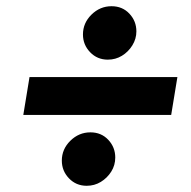

<svg xmlns="http://www.w3.org/2000/svg" viewBox="-20 -659 616 618"><path d="M327 -467Q293 -467 270 -491Q247 -515 247 -548Q247 -585 274.5 -612Q302 -639 339 -639Q374 -639 396.5 -615Q419 -591 419 -558Q419 -534 406 -513Q393 -492 372.5 -479.5Q352 -467 327 -467ZM259 -61Q225 -61 202 -85Q179 -109 179 -142Q179 -179 206.5 -206Q234 -233 271 -233Q306 -233 328.5 -209Q351 -185 351 -152Q351 -127 338 -106.5Q325 -86 304.5 -73.5Q284 -61 259 -61ZM55 -289 75 -411H551L531 -289Z"/></svg>

Font: MuseoModerno Thin SemiBold
Style: Italic
Weight: 600
Italic angle: -9°
Version: Version 1.003